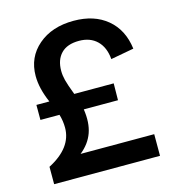

<svg xmlns="http://www.w3.org/2000/svg" viewBox="-108 -822 844 916"><g transform="rotate(-15 314.0 -364.5)"><path d="M63 -313V-387.2H127Q95.2 -459.5 95.2 -521Q95.2 -613.3 162.6 -671.1Q230 -729 337.9 -729Q439 -729 502.9 -675.8Q566.9 -622.6 579.1 -526.9L464.8 -505.9Q460 -564.9 426.5 -597.4Q393.1 -629.9 337.9 -629.9Q279.3 -629.9 249.3 -598.9Q219.2 -567.9 219.2 -513.2Q219.2 -491.2 225.3 -466.8Q231.4 -442.4 251 -391.1H445.8L444.8 -308.1H275.9Q286.1 -240.7 268.8 -191.9Q251.5 -143.1 206.1 -106.9H569.8V0H46.9V-85.9Q167 -147.9 167 -247.1Q167 -280.3 157.2 -313Z"/></g></svg>

Font: BDO Grotesk Medium
Style: Regular
Weight: 500
Designer: Deni Anggara
Foundry: Lokal Container
Version: Version 2.000